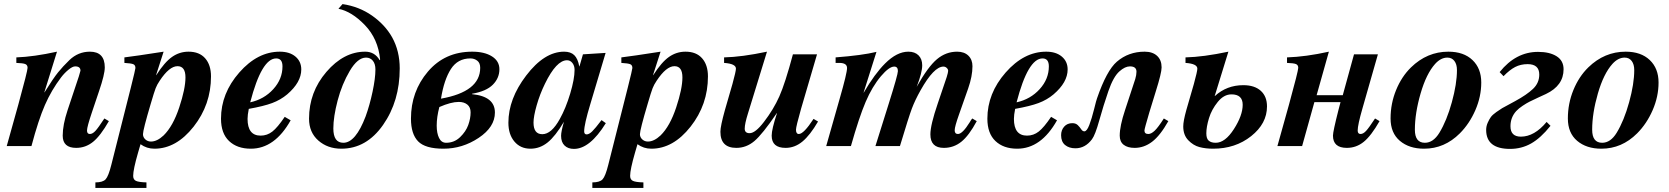

<svg xmlns="http://www.w3.org/2000/svg" viewBox="-20 -715 8172 940"><path d="M491 -135 513 -122Q472 -50 435.5 -20.5Q399 9 353 9Q287 9 287 -51Q287 -104 311 -176L366 -341Q374 -368 374 -369Q374 -390 348 -390Q335 -390 315 -373.5Q295 -357 279 -336Q232 -274 200 -201Q168 -128 134 0H13L70 -204Q115 -368 115 -383Q115 -397 103.5 -401.5Q92 -406 60 -407V-434Q145 -437 259 -462L197 -263H198Q241 -332 264.5 -361Q288 -390 320 -421Q363 -462 420 -462Q493 -462 493 -385Q493 -351 465 -269L430 -165Q406 -94 406 -76Q406 -59 420 -59Q433 -59 447 -74Q461 -89 491 -135Z M744 -347H745Q786 -411 822.5 -436.5Q859 -462 903 -462Q956 -462 984.5 -429.5Q1013 -397 1013 -341Q1013 -203 928 -95Q843 13 736 13Q698 13 668 -9L656 32Q632 115 632 146Q632 164 645.5 170.5Q659 177 697 178V205H447V178Q483 178 497 163Q511 148 525 92L621 -288Q643 -376 643 -382Q643 -396 633 -400.5Q623 -405 589 -407V-434Q640 -440 781 -462ZM849 -391Q809 -391 762 -320Q749 -301 742 -283Q735 -265 718 -207Q680 -79 680 -58Q680 -43 691.5 -32.5Q703 -22 719 -22Q749 -22 781 -52Q827 -97 857.5 -189Q888 -281 888 -336Q888 -391 849 -391Z M1374 -143 1403 -126Q1325 13 1208 13Q1141 13 1101.5 -24.5Q1062 -62 1062 -134Q1062 -258 1151.5 -360Q1241 -462 1350 -462Q1398 -462 1426.5 -438Q1455 -414 1455 -375Q1455 -312 1386 -253Q1354 -226 1312.5 -210.5Q1271 -195 1198 -182Q1192 -152 1192 -133Q1192 -51 1256 -51Q1288 -51 1313.5 -71Q1339 -91 1374 -143ZM1363 -390Q1363 -429 1332 -429Q1261 -429 1205 -214Q1273 -229 1318 -278.5Q1363 -328 1363 -390Z M1637 -672 1657 -695Q1738 -683 1801.5 -638.5Q1865 -594 1900 -532Q1937 -465 1937 -380Q1937 -220 1855.5 -103.5Q1774 13 1651 13Q1584 13 1538.5 -27Q1493 -67 1493 -134Q1493 -264 1578 -363Q1663 -462 1768 -462Q1815 -462 1839 -420L1841 -424Q1831 -525 1766.5 -592Q1702 -659 1637 -672ZM1818 -375Q1818 -402 1805.5 -417.5Q1793 -433 1772 -433Q1731 -433 1692.5 -368Q1654 -303 1633 -223Q1612 -143 1612 -86Q1612 -16 1661 -16Q1721 -16 1770 -145Q1790 -200 1804 -266Q1818 -332 1818 -375Z M2291 -256V-254Q2403 -243 2403 -164Q2403 -93 2323.5 -40Q2244 13 2151 13Q2062 13 2027 -23Q1992 -59 1992 -134Q1992 -267 2075 -364.5Q2158 -462 2292 -462Q2352 -462 2388.5 -439Q2425 -416 2425 -376Q2425 -333 2393 -300.5Q2361 -268 2291 -256ZM2331 -383Q2331 -407 2316.5 -418Q2302 -429 2283 -429Q2221 -429 2187.5 -377Q2154 -325 2139 -232Q2331 -266 2331 -383ZM2284 -165Q2284 -190 2268 -203Q2252 -216 2226 -216Q2188 -216 2131 -191Q2118 -142 2118 -100Q2118 -63 2129.5 -39.5Q2141 -16 2164 -16Q2204 -16 2232.5 -43.5Q2261 -71 2272.5 -103Q2284 -135 2284 -165Z M2925 -127 2946 -112Q2868 14 2790 14Q2761 14 2744 -2.5Q2727 -19 2727 -50Q2727 -71 2741 -119Q2699 -48 2661 -17.5Q2623 13 2577 13Q2528 13 2498.5 -22Q2469 -57 2469 -114Q2469 -231 2556 -345Q2645 -462 2742 -462Q2774 -462 2791.5 -445Q2809 -428 2816 -390H2817L2834 -449L2945 -456L2870 -205Q2840 -106 2840 -72Q2840 -57 2852 -57Q2864 -57 2879 -71.5Q2894 -86 2925 -127ZM2793 -373Q2793 -393 2782.5 -406.5Q2772 -420 2756 -420Q2704 -420 2648 -305Q2623 -254 2607.5 -199.5Q2592 -145 2592 -115Q2592 -58 2635 -58Q2680 -58 2721 -133Q2750 -185 2771.5 -256.5Q2793 -328 2793 -373Z M3177 -347H3178Q3219 -411 3255.5 -436.5Q3292 -462 3336 -462Q3389 -462 3417.5 -429.5Q3446 -397 3446 -341Q3446 -203 3361 -95Q3276 13 3169 13Q3131 13 3101 -9L3089 32Q3065 115 3065 146Q3065 164 3078.5 170.5Q3092 177 3130 178V205H2880V178Q2916 178 2930 163Q2944 148 2958 92L3054 -288Q3076 -376 3076 -382Q3076 -396 3066 -400.5Q3056 -405 3022 -407V-434Q3073 -440 3214 -462ZM3282 -391Q3242 -391 3195 -320Q3182 -301 3175 -283Q3168 -265 3151 -207Q3113 -79 3113 -58Q3113 -43 3124.5 -32.5Q3136 -22 3152 -22Q3182 -22 3214 -52Q3260 -97 3290.5 -189Q3321 -281 3321 -336Q3321 -391 3282 -391Z M3963 -133 3985 -120Q3946 -53 3908.5 -22Q3871 9 3826 9Q3758 9 3758 -51Q3758 -82 3784 -161H3783Q3713 -58 3673.5 -24.5Q3634 9 3585 9Q3507 9 3507 -70Q3507 -97 3529 -176L3566 -304Q3583 -366 3583 -379Q3583 -403 3525 -407V-434Q3612 -436 3735 -462L3642 -160Q3626 -109 3626 -85Q3626 -63 3650 -63Q3678 -63 3720 -118Q3767 -179 3795.5 -243Q3824 -307 3862 -449H3980L3902 -183Q3877 -95 3877 -80Q3877 -59 3891 -59Q3915 -59 3963 -133Z M4740 -135 4762 -122Q4724 -51 4686.5 -21Q4649 9 4601 9Q4535 9 4535 -57Q4535 -103 4571 -208L4615 -338Q4622 -361 4622 -368Q4622 -376 4615 -382.5Q4608 -389 4599 -389Q4552 -389 4487 -273Q4460 -225 4444.5 -184Q4429 -143 4386 0H4266L4331 -207Q4376 -350 4376 -367Q4376 -389 4358 -389Q4333 -389 4293 -342Q4250 -291 4218 -216Q4186 -141 4146 0H4025L4091 -232Q4127 -357 4127 -382Q4127 -407 4089 -407H4071V-434Q4201 -444 4271 -461L4208 -262H4209Q4262 -353 4313 -404Q4371 -462 4427 -462Q4459 -462 4477 -444Q4495 -426 4495 -395Q4495 -360 4468 -290Q4523 -388 4567 -425Q4611 -462 4666 -462Q4701 -462 4721 -442.5Q4741 -423 4741 -391Q4741 -342 4720 -282L4675 -154Q4654 -95 4654 -77Q4654 -59 4670 -59Q4692 -59 4728 -117Q4734 -128 4740 -135Z M5126 -143 5155 -126Q5077 13 4960 13Q4893 13 4853.5 -24.5Q4814 -62 4814 -134Q4814 -258 4903.5 -360Q4993 -462 5102 -462Q5150 -462 5178.5 -438Q5207 -414 5207 -375Q5207 -312 5138 -253Q5106 -226 5064.5 -210.5Q5023 -195 4950 -182Q4944 -152 4944 -133Q4944 -51 5008 -51Q5040 -51 5065.5 -71Q5091 -91 5126 -143ZM5115 -390Q5115 -429 5084 -429Q5013 -429 4957 -214Q5025 -229 5070 -278.5Q5115 -328 5115 -390Z M5678 -135 5700 -122Q5660 -51 5620.5 -21Q5581 9 5535 9Q5501 9 5481.5 -6Q5462 -21 5462 -51Q5462 -98 5488 -176L5538 -328Q5544 -348 5544 -364Q5544 -390 5512 -390Q5488 -390 5461 -366Q5431 -340 5406.5 -269Q5382 -198 5362 -126Q5342 -54 5326 -33Q5293 11 5245 11Q5214 11 5194.5 -5Q5175 -21 5175 -53Q5175 -78 5190 -95Q5205 -112 5230 -112Q5247 -112 5257 -102Q5267 -92 5273.5 -82Q5280 -72 5289 -72Q5301 -72 5313 -103Q5325 -134 5336.5 -180.5Q5348 -227 5351 -234Q5398 -370 5448 -413Q5505 -462 5584 -462Q5623 -462 5645 -441.5Q5667 -421 5667 -385Q5667 -358 5639 -269L5607 -165Q5583 -84 5583 -76Q5583 -59 5602 -59Q5616 -59 5633 -75Q5650 -91 5678 -135Z M5927 -245H5928Q5986 -298 6067 -298Q6122 -298 6152.5 -270.5Q6183 -243 6183 -194Q6183 -110 6105.5 -48.5Q6028 13 5919 13Q5882 13 5852 5Q5822 -3 5797.5 -28.5Q5773 -54 5773 -96Q5773 -122 5788 -176L5825 -304Q5842 -366 5842 -379Q5842 -403 5784 -407V-434Q5871 -436 5994 -462ZM6064 -202Q6064 -253 6009 -253Q5972 -253 5942 -216Q5912 -179 5899 -136.5Q5886 -94 5886 -62Q5886 -36 5898 -26Q5910 -16 5932 -16Q5978 -16 6021 -83Q6064 -150 6064 -202Z M6712 -135 6734 -122Q6693 -50 6656.5 -20.5Q6620 9 6574 9Q6506 9 6506 -51Q6506 -71 6533 -177L6543 -215H6415L6355 0H6234L6291 -204Q6336 -368 6336 -383Q6336 -397 6324.5 -401.5Q6313 -406 6281 -407V-434Q6373 -437 6486 -462L6426 -249H6554L6609 -449H6726L6650 -183Q6627 -103 6627 -76Q6627 -59 6641 -59Q6654 -59 6668 -74Q6682 -89 6712 -135Z M7127 -62Q7052 13 6952 13Q6879 13 6833.5 -25.5Q6788 -64 6788 -135Q6788 -208 6815 -274Q6842 -340 6888 -385Q6967 -462 7071 -462Q7146 -462 7189 -421Q7232 -380 7232 -311Q7232 -242 7203 -175.5Q7174 -109 7127 -62ZM7113 -372Q7113 -400 7100.5 -416.5Q7088 -433 7066 -433Q7034 -433 7006 -402Q6963 -354 6935 -257.5Q6907 -161 6907 -80Q6907 -16 6956 -16Q6997 -16 7027 -65Q7063 -124 7088 -214.5Q7113 -305 7113 -372Z M7341 -342 7322 -362Q7401 -461 7510 -461Q7567 -461 7601 -439.5Q7635 -418 7635 -376Q7635 -296 7549 -255Q7540 -251 7511 -237.5Q7482 -224 7468 -217Q7454 -210 7434.5 -197Q7415 -184 7403 -171Q7375 -140 7375 -97Q7375 -46 7426 -46Q7492 -46 7552 -118L7571 -99Q7523 -39 7476 -12.5Q7429 14 7373 14Q7256 14 7256 -79Q7256 -97 7263.5 -114Q7271 -131 7279 -142Q7287 -153 7306 -166.5Q7325 -180 7334.5 -185.5Q7344 -191 7368.5 -204Q7393 -217 7398 -220Q7455 -251 7485.5 -280Q7516 -309 7516 -350Q7516 -401 7459 -401Q7425 -401 7398 -387Q7371 -373 7341 -342Z M7995 -62Q7920 13 7820 13Q7747 13 7701.5 -25.5Q7656 -64 7656 -135Q7656 -208 7683 -274Q7710 -340 7756 -385Q7835 -462 7939 -462Q8014 -462 8057 -421Q8100 -380 8100 -311Q8100 -242 8071 -175.5Q8042 -109 7995 -62ZM7981 -372Q7981 -400 7968.5 -416.5Q7956 -433 7934 -433Q7902 -433 7874 -402Q7831 -354 7803 -257.5Q7775 -161 7775 -80Q7775 -16 7824 -16Q7865 -16 7895 -65Q7931 -124 7956 -214.5Q7981 -305 7981 -372Z"/></svg>

Font: STIX
Style: Bold Italic
Weight: 700
Italic angle: -16.33°
Designer: MicroPress Inc., with final additions and corrections provided by Coen Hoffman, Elsevier (retired)
Version: Version 1.1.1